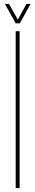

<svg xmlns="http://www.w3.org/2000/svg" viewBox="-20 -959 180 979"><path d="M60 0V-800H80V0ZM60 -840 5 -939H26L71 -859L115 -939H136L81 -840Z"/></svg>

Font: Big Shoulders Stencil Display SC Thin
Style: Regular
Weight: 100
Designer: Patric King
Foundry: XO Type Co
Version: Version 2.001